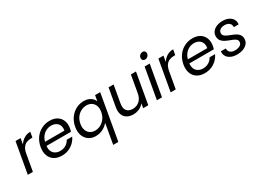

<svg xmlns="http://www.w3.org/2000/svg" viewBox="-10 -1737 4090 2974"><g transform="rotate(-30 2035.0 -250.5)"><path d="M169.9 -297.6 143.5 -302.5Q153.2 -357.5 174.1 -404.2Q195 -450.9 226.7 -485.3Q258.5 -519.7 300.1 -538.9Q341.7 -558 392.9 -558L376.1 -463.5H352Q308.5 -463.5 271.2 -448.7Q233.9 -433.8 207.8 -397.8Q181.6 -361.7 169.9 -297.6ZM26.4 0 123.2 -548.3H214.2L117.4 0Z M484.1 -242.9 497.1 -309.2H860Q867.5 -350.8 859.4 -382.8Q851.3 -414.8 831.2 -436.3Q811.1 -457.7 781.7 -468.8Q752.3 -479.9 717.1 -479.9Q669.7 -479.9 626.3 -457.8Q582.9 -435.7 551.8 -393.7Q520.6 -351.7 509.1 -290.1L503.4 -254.9Q492.9 -195.6 509.7 -153.7Q526.5 -111.8 563.4 -90.1Q600.4 -68.4 648.5 -68.4Q689.6 -68.4 722.9 -81.4Q756.1 -94.3 780.5 -117.1Q804.9 -139.8 819.9 -168.6H917.7Q894.9 -118.9 854.5 -79Q814.2 -39 758.8 -15.2Q703.4 8.5 634.9 8.5Q556.9 8.5 501.6 -26Q446.4 -60.5 422.4 -124.4Q398.4 -188.3 413.4 -274.5Q429.4 -361.5 475 -424.7Q520.6 -487.8 587.8 -522.3Q654.9 -556.8 734.4 -556.8Q814.4 -556.8 867.6 -522.7Q920.7 -488.6 942.9 -429.9Q965 -371.2 952 -296.9Q949.5 -282.4 946.5 -269.6Q943.5 -256.9 938.8 -242.9Z M1033.4 -276Q1044.4 -340.3 1073.6 -392Q1102.9 -443.8 1144.7 -480.6Q1186.6 -517.3 1237.7 -537.1Q1288.9 -556.8 1344.6 -556.8Q1395.3 -556.8 1432.4 -541.4Q1469.6 -525.9 1493.7 -501.3Q1517.9 -476.6 1528.4 -447.5L1546.1 -548.3H1637.6L1495.3 260H1403.8L1467 -100.8Q1447.2 -73.2 1413.7 -48.2Q1380.1 -23.1 1336.8 -7.3Q1293.5 8.5 1242.1 8.5Q1169.6 8.5 1117.2 -27.3Q1064.9 -63 1041.6 -126.9Q1018.4 -190.8 1033.4 -276ZM1498.1 -274.5Q1509.8 -338.2 1492.1 -383.8Q1474.4 -429.5 1436.3 -453.6Q1398.3 -477.6 1348.4 -477.6Q1298.6 -477.6 1251.8 -454.2Q1205 -430.7 1171.7 -386Q1138.4 -341.2 1126.6 -276Q1115.6 -211.9 1132.9 -165.5Q1150.1 -119.1 1188.2 -94.9Q1226.2 -70.7 1276 -70.7Q1325.9 -70.7 1372.4 -94.9Q1418.9 -119.1 1453 -165Q1487.1 -210.9 1498.1 -274.5Z M2277.7 -548.3 2181 0H2090L2186.7 -548.3ZM1877.2 -548.3 1822.7 -239.4Q1808.2 -155.5 1842.6 -113.1Q1877.1 -70.7 1945.7 -70.7Q1992.6 -70.7 2031.5 -90Q2070.4 -109.3 2097.2 -148.9Q2124 -188.4 2133.5 -246.7L2137.5 -140.1Q2121 -93 2086.3 -59.6Q2051.5 -26.2 2006.6 -8.8Q1961.6 8.5 1914 8.5Q1851.2 8.5 1804.7 -17.5Q1758.2 -43.5 1737.7 -96Q1717.2 -148.5 1730.4 -227L1787.2 -548.3Z M2335.4 0 2432.2 -548.3H2523.2L2426.4 0ZM2494.1 -637.2Q2468.3 -637.2 2453.8 -654.8Q2439.4 -672.4 2443.7 -699Q2447.9 -725.6 2469 -743.1Q2490.1 -760.7 2516 -760.7Q2541.3 -760.7 2555.8 -743.1Q2570.2 -725.6 2565.9 -699Q2561.6 -672.4 2540.6 -654.8Q2519.5 -637.2 2494.1 -637.2Z M2724.9 -297.6 2698.5 -302.5Q2708.2 -357.5 2729.1 -404.2Q2750 -450.9 2781.7 -485.3Q2813.5 -519.7 2855.1 -538.9Q2896.7 -558 2947.9 -558L2931.1 -463.5H2907Q2863.5 -463.5 2826.2 -448.7Q2788.9 -433.8 2762.8 -397.8Q2736.6 -361.7 2724.9 -297.6ZM2581.4 0 2678.2 -548.3H2769.2L2672.4 0Z M3039.1 -242.9 3052.1 -309.2H3415Q3422.5 -350.8 3414.4 -382.8Q3406.3 -414.8 3386.2 -436.3Q3366.1 -457.7 3336.7 -468.8Q3307.3 -479.9 3272.1 -479.9Q3224.7 -479.9 3181.3 -457.8Q3137.9 -435.7 3106.8 -393.7Q3075.6 -351.7 3064.1 -290.1L3058.4 -254.9Q3047.9 -195.6 3064.7 -153.7Q3081.5 -111.8 3118.4 -90.1Q3155.4 -68.4 3203.5 -68.4Q3244.6 -68.4 3277.9 -81.4Q3311.1 -94.3 3335.5 -117.1Q3359.9 -139.8 3374.9 -168.6H3472.7Q3449.9 -118.9 3409.5 -79Q3369.2 -39 3313.8 -15.2Q3258.4 8.5 3189.9 8.5Q3111.9 8.5 3056.6 -26Q3001.4 -60.5 2977.4 -124.4Q2953.4 -188.3 2968.4 -274.5Q2984.4 -361.5 3030 -424.7Q3075.6 -487.8 3142.8 -522.3Q3209.9 -556.8 3289.4 -556.8Q3369.4 -556.8 3422.6 -522.7Q3475.7 -488.6 3497.9 -429.9Q3520 -371.2 3507 -296.9Q3504.5 -282.4 3501.5 -269.6Q3498.5 -256.9 3493.8 -242.9Z M3766.7 8.5Q3707.4 8.5 3661.3 -12.2Q3615.2 -32.8 3590.8 -71.4Q3566.4 -109.9 3572.5 -161.4H3661.2Q3657.2 -119.3 3686.4 -91.6Q3715.6 -63.9 3772.2 -63.9Q3826.5 -63.9 3861.9 -85.3Q3897.4 -106.6 3897.4 -146.3Q3897.4 -174.5 3877.1 -191.7Q3856.9 -208.9 3825.4 -221.8Q3793.9 -234.6 3758.5 -248Q3723.2 -261.4 3691.7 -279.7Q3660.2 -297.9 3639.9 -326.7Q3619.7 -355.5 3619.7 -399.7Q3619.7 -447.2 3646.5 -482.1Q3673.2 -517 3720.8 -536.9Q3768.3 -556.8 3828.9 -556.8Q3888.7 -556.8 3934 -535.6Q3979.3 -514.3 4002.9 -475.5Q4026.6 -436.7 4019.6 -385.2H3933.1Q3936.8 -415.4 3923.7 -437.6Q3910.7 -459.7 3884.6 -472.1Q3858.6 -484.4 3822.9 -484.4Q3790.9 -484.4 3765.5 -474.7Q3740.1 -465 3725.8 -447Q3711.4 -428.9 3711.4 -403.5Q3711.4 -374.1 3731.3 -355.4Q3751.2 -336.6 3782.7 -322.9Q3814.2 -309.1 3849.1 -296.1Q3884.1 -283.1 3915.6 -265.1Q3947.1 -247.1 3967 -219.7Q3986.9 -192.3 3986.9 -149.3Q3986.9 -100.3 3958.2 -65Q3929.5 -29.8 3880 -10.6Q3830.5 8.5 3766.7 8.5Z"/></g></svg>

Font: Poppins Variable
Style: Italic
Weight: 100
Italic angle: -10°
Designer: Jonny Pinhorn
Foundry: Indian Type Foundry
Version: Version 6.000